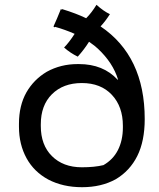

<svg xmlns="http://www.w3.org/2000/svg" viewBox="-20 -766 663 800"><path d="M351 -592Q331 -560 304 -530Q273 -545 247 -568Q267 -588 291 -625Q250 -643 210 -654Q206 -650 203 -656Q216 -684 234 -729Q237 -723 239 -728Q298 -710 339 -690Q362 -713 382 -746Q412 -719 438 -707Q418 -676 399 -656Q583 -532 583 -270Q583 -178 552 -116Q521 -54 462 -19Q402 14 322 14Q242 14 181 -18Q122 -50 91 -106Q59 -164 59 -238V-250Q59 -326 90 -381Q121 -435 175 -467Q233 -499 303 -499H309Q410 -499 470 -434H472Q451 -504 388 -563Q377 -574 351 -592ZM196 -116Q243 -69 321 -69Q374 -69 411 -78Q451 -101 471 -140Q492 -181 492 -235V-234V-242Q492 -322 446 -371Q400 -420 321 -420Q243 -420 196 -373Q150 -327 150 -248V-241Q150 -162 196 -116Z"/></svg>

Font: Rilu
Style: Bold
Weight: 500
Designer: Alí Sinisterra
Foundry: Alí Sinisterra
Version: ""